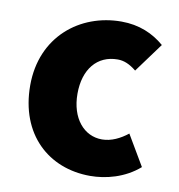

<svg xmlns="http://www.w3.org/2000/svg" viewBox="-71 -648 679 728"><g transform="rotate(10 268.5 -284.5)"><path d="M323 14C383 14 455 -4 511 -53L442 -170C413 -147 379 -130 343 -130C274 -130 222 -190 222 -285C222 -379 271 -439 350 -439C374 -439 396 -430 422 -409L505 -522C462 -559 408 -583 339 -583C180 -583 40 -473 40 -285C40 -96 163 14 323 14Z"/></g></svg>

Font: Noto Sans CJK HK Black
Style: Regular
Weight: 900
Designer: Ryoko NISHIZUKA 西塚涼子 (kana, bopomofo & ideographs); Paul D. Hunt (Latin, Greek & Cyrillic); Sandoll Communications 산돌커뮤니
Foundry: Adobe
Version: Version 2.004;hotconv 1.0.118;makeotfexe 2.5.65603